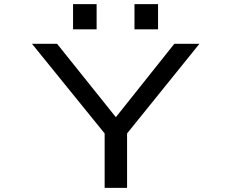

<svg xmlns="http://www.w3.org/2000/svg" viewBox="-20 -913 1140 933"><path d="M488.5 0V-264.5L135.5 -700H257.5L543 -343.5L827 -700H949L597.5 -264.5V0ZM335 -893H449.5V-770.5H335ZM633.5 -893H748V-770.5H633.5Z"/></svg>

Font: Trispace Expanded
Style: Regular
Weight: 400
Width: 7
Designer: Tyler Finck
Foundry: Etcetera Type Company
Version: Version 1.210; ttfautohint (v1.8.3)